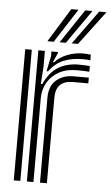

<svg xmlns="http://www.w3.org/2000/svg" viewBox="-56 -837 507 875"><g transform="rotate(5 197.5 -400.0)"><path d="M146.5 -508.5 160.8 -577.5V-600H190.5L191 -596L171.8 -552H177.2Q198 -575.8 233.1 -589.6Q268.2 -603.5 304.2 -603.5Q321.8 -603.5 341 -601V-575Q327.5 -577.5 306.5 -577.5Q256.5 -577.5 218.8 -561.9Q181 -546.2 153.2 -508.5ZM101 0V-600H130.8L131 -528L125.5 -448.5H132.2Q157 -503 196.4 -527.1Q235.8 -551.2 290 -551.2Q304.5 -551.2 319.8 -550.5Q335 -549.8 341 -549V-523Q333.5 -523.8 316.6 -524.4Q299.8 -525 284.2 -525Q234.5 -525 200.2 -505.1Q166 -485.2 148.5 -453.4Q131 -421.5 131 -385.2V0ZM41 0V-600H71V0ZM161 0V-388Q161 -442.5 192.6 -469.2Q224.2 -496 270.2 -496H341V-469.8Q325 -470 305.8 -469.9Q286.5 -469.8 270.2 -469.8Q192.5 -469.8 192.5 -391.2V0ZM138.5 -645 234 -800H267L167.2 -645ZM249.8 -645 362 -800H395L278.5 -645ZM194.2 -645 298 -800H331L222.8 -645Z"/></g></svg>

Font: Big Shoulders Inline Display Black
Style: Regular
Weight: 900
Designer: Patric King
Foundry: XO Type Co
Version: Version 1.000